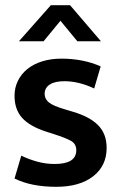

<svg xmlns="http://www.w3.org/2000/svg" viewBox="-20 -710 465 740"><path d="M343 -369Q284 -397 228 -397Q191 -397 171.5 -384Q152 -371 152 -348Q152 -329 168 -315.5Q184 -302 232 -288L262 -279Q326 -260 358.5 -227Q391 -194 391 -140Q391 -71 339 -30.5Q287 10 197 10Q100 10 36 -22L62 -110Q91 -96 123.5 -87Q156 -78 191 -78Q274 -78 274 -131Q274 -155 254.5 -166.5Q235 -178 188 -193L157 -203Q95 -223 65.5 -255.5Q36 -288 36 -341Q36 -372 49 -398.5Q62 -425 85.5 -444Q109 -463 142.5 -473.5Q176 -484 217 -484Q258 -484 296.5 -476.5Q335 -469 368 -454ZM369 -551H278L213 -630L148 -551H53L176 -690H250Z"/></svg>

Font: Mukta Malar SemiBold
Style: Regular
Weight: 600
Designer: Aadarsh Rajan, Girish Dalvi, Yashodeep Gholap
Foundry: Ek Type
Version: Version 2.538;PS 1.000;hotconv 16.6.51;makeotf.lib2.5.65220;